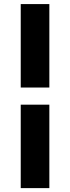

<svg xmlns="http://www.w3.org/2000/svg" viewBox="-20 -728 352 963"><path d="M227.5 -289H84V-707.5H227.5ZM227.5 215.5H84V-203H227.5Z"/></svg>

Font: Anek Latin Expanded
Style: Bold
Weight: 700
Width: 7
Designer: Yesha Goshar
Foundry: Ek Type
Version: Version 1.003